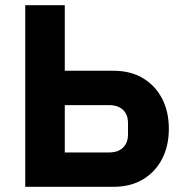

<svg xmlns="http://www.w3.org/2000/svg" viewBox="-20 -718 702 738"><path d="M77 0V-698H229V-446H417Q482 -446 529.5 -417.5Q577 -389 603 -339Q629 -289 629 -223Q629 -157 603 -107Q577 -57 529.5 -28.5Q482 0 417 0ZM229 -132H399Q422 -132 438 -140Q454 -148 463 -163.5Q472 -179 472 -201V-245Q472 -268 463 -283Q454 -298 438 -306Q422 -314 399 -314H229Z"/></svg>

Font: IBM Plex Sans
Style: Regular
Weight: 400
Designer: Mike Abbink, Paul van der Laan, Pieter van Rosmalen
Foundry: Bold Monday
Version: Version 3.201